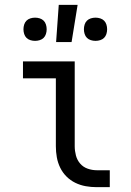

<svg xmlns="http://www.w3.org/2000/svg" viewBox="-20 -774 540 794"><path d="M434 0H380Q357 0 334.5 -4Q312 -8 291.5 -18Q271 -28 255 -44Q239 -60 229 -80.5Q219 -101 215 -123.5Q211 -146 211 -169V-450H75V-520H289V-169Q289 -150 294 -131Q299 -112 311.5 -97.5Q324 -83 342.5 -76.5Q361 -70 380 -70H434ZM375 -605Q365 -605 355.5 -608Q346 -611 339.5 -617.5Q333 -624 330 -633.5Q327 -643 327 -653Q327 -663 330 -672.5Q333 -682 339.5 -688.5Q346 -695 355.5 -698Q365 -701 375 -701Q385 -701 394.5 -698Q404 -695 410.5 -688.5Q417 -682 420 -672.5Q423 -663 423 -653Q423 -643 420 -633.5Q417 -624 410.5 -617.5Q404 -611 394.5 -608Q385 -605 375 -605ZM125 -605Q115 -605 105.5 -608Q96 -611 89.5 -617.5Q83 -624 80 -633.5Q77 -643 77 -653Q77 -663 80 -672.5Q83 -682 89.5 -688.5Q96 -695 105.5 -698Q115 -701 125 -701Q135 -701 144.5 -698Q154 -695 160.5 -688.5Q167 -682 170 -672.5Q173 -663 173 -653Q173 -643 170 -633.5Q167 -624 160.5 -617.5Q154 -611 144.5 -608Q135 -605 125 -605ZM212 -600 223 -754H301L276 -600Z"/></svg>

Font: HulyMono
Style: Regular
Weight: 400
Monospace: yes
Designer: Belleve Invis
Foundry: Belleve Invis
Version: Version 33.2.5; ttfautohint (v1.8.4)